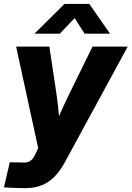

<svg xmlns="http://www.w3.org/2000/svg" viewBox="-36 -762 676 987"><path d="M-15.6 201.2 14.2 72.3 74.2 73.2Q94.7 75.2 108.4 70.6Q122.1 65.9 131.8 54Q141.6 42 149.4 22.9L160.2 -0.5L46.9 -522.5H217.8L254.4 -278.3Q261.7 -228.5 266.1 -178Q270.5 -127.4 275.4 -75.2H229.5Q251 -127.4 273.2 -178.2Q295.4 -229 319.8 -278.3L439.5 -522.5H620.6L298.8 69.3Q274.4 115.2 245.1 145.3Q215.8 175.3 179.2 190.2Q142.6 205.1 95.7 205.1Q67.4 205.1 38.6 204.1Q9.8 203.1 -15.6 201.2ZM271.5 -588.9H142.1V-589.8L295.4 -741.7H423.3L528.8 -589.8V-588.9H398.9L347.7 -668.9Z"/></svg>

Font: Inter 28pt ExtraBold
Style: Italic
Weight: 800
Italic angle: -9.3988°
Designer: Rasmus Andersson
Foundry: rsms
Version: Version 4.001;git-66647c0bb